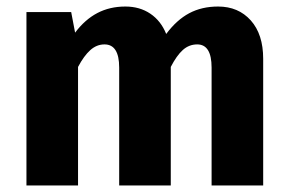

<svg xmlns="http://www.w3.org/2000/svg" viewBox="-20 -568 881 588"><path d="M786 -388V0H628V-361Q628 -432 584 -432Q559 -432 540 -415Q521 -398 503 -363V0H345V-361Q345 -432 300 -432Q276 -432 256.5 -414.5Q237 -397 219 -363V0H61V-531H198L210 -468Q240 -508 278 -528Q316 -548 364 -548Q408 -548 440.5 -526Q473 -504 489 -464Q521 -507 559.5 -527.5Q598 -548 648 -548Q710 -548 748 -505.5Q786 -463 786 -388Z"/></svg>

Font: FiraGOUPP
Style: Bold
Weight: 700
Designer: bBox Type
Foundry: bBox Type GmbH
Version: Version 1.001